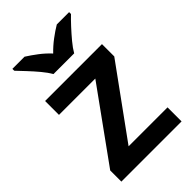

<svg xmlns="http://www.w3.org/2000/svg" viewBox="-229 -852 938 938"><g transform="rotate(-45 240.5 -383.0)"><path d="M448 0H32V-77L298 -446H47V-542H440V-457L179 -97H448ZM169 -606Q156 -629 133.5 -656Q111 -683 87 -708.5Q63 -734 45 -753V-766H129Q156 -749 185 -727Q214 -705 239 -678Q265 -705 295 -727.5Q325 -750 352 -766H437V-753Q418 -735 394 -709Q370 -683 347.5 -656Q325 -629 312 -606Z"/></g></svg>

Font: Noto Sans Tamil SemiBold
Style: Regular
Weight: 600
Designer: Jelle Bosma - Monotype Design Team
Foundry: Monotype Imaging Inc.
Version: Version 2.004; ttfautohint (v1.8.4.7-5d5b)